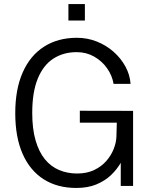

<svg xmlns="http://www.w3.org/2000/svg" viewBox="-20 -920 766 950"><path d="M357.5 10Q263.5 10 195.8 -33.2Q128 -76.5 91.8 -159Q55.5 -241.5 55.5 -360Q55.5 -478.5 92.5 -562Q129.5 -645.5 198 -689.2Q266.5 -733 360.5 -733Q412.5 -733 459 -714.5Q505.5 -696 542 -663.8Q578.5 -631.5 600.8 -590.5Q623 -549.5 626 -505H542Q535 -546.5 509.8 -582.2Q484.5 -618 445.8 -640Q407 -662 359.5 -662Q293.5 -662 243.8 -629.8Q194 -597.5 166.8 -530.8Q139.5 -464 139.5 -361.5Q139.5 -282.5 156 -225.5Q172.5 -168.5 202 -132.2Q231.5 -96 272.2 -78.8Q313 -61.5 361.5 -61.5Q410 -61.5 446 -78.8Q482 -96 506 -123.5Q530 -151 542.5 -182.8Q555 -214.5 556 -243.5L558 -313H375V-372L638.5 -371.5V0H577.5V-114.5Q558.5 -81.5 528.8 -53.2Q499 -25 456.8 -7.5Q414.5 10 357.5 10ZM318.5 -818.5V-900H400V-818.5Z"/></svg>

Font: Public Sans Thin Light
Style: Regular
Weight: 300
Version: Version 1.007